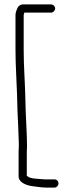

<svg xmlns="http://www.w3.org/2000/svg" viewBox="-20 -744 334 867"><path d="M211 -724H84C71 -724 61 -716 56 -701C52 -692 50 -683 50 -675V-517C50 -450 55 -383 57 -316L59 -241C60 -216 61 -195 62 -177L64 -123C65 -105 65 -91 65 -81C64 -70 64 -59 64 -48V52C64 81 101 94 129 97C148 99 166 103 188 103H226C236 103 244 94 244 84C244 74 236 66 226 66H187C181 66 175 66 170 65C150 63 116 64 103 51C102 51 102 51 101 50V-48C101 -59 101 -69 102 -79C102 -136 98 -185 96 -242L94 -317C92 -386 87 -448 87 -517V-675C87 -678 88 -682 90 -687H211C220 -687 229 -696 229 -706C229 -716 220 -724 211 -724Z"/></svg>

Font: Electronic
Style: SeLt
Weight: 300
Version: Version 1.011